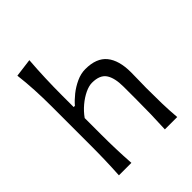

<svg xmlns="http://www.w3.org/2000/svg" viewBox="-216 -908 1036 1036"><g transform="rotate(-45 302.0 -390.5)"><path d="M86.4 0Q89.8 -58.1 91.3 -111.8Q92.8 -165.5 92.8 -230V-519.5Q92.8 -585.4 89.6 -647Q86.4 -708.5 79.1 -767.6L184.1 -781.2Q179.2 -717.8 176.8 -653.3Q174.3 -588.9 174.3 -519.5V-433.1H183.6Q202.6 -455.6 231.4 -478.8Q260.3 -502 294.7 -517.8Q329.1 -533.7 363.8 -533.7Q448.2 -533.7 487.1 -485.8Q525.9 -438 525.9 -347.2Q525.9 -313 524.9 -283.2Q523.9 -253.4 523.9 -230Q523.9 -165.5 525.1 -111.8Q526.4 -58.1 531.2 0H437Q439.9 -58.1 441.2 -111.3Q442.4 -164.6 442.4 -226.6V-319.8Q442.4 -387.7 419.4 -421.9Q396.5 -456.1 336.9 -456.1Q313 -456.1 283.2 -441.9Q253.4 -427.7 224.6 -403.6Q195.8 -379.4 174.3 -349.1V-226.6Q174.3 -164.6 176 -111.3Q177.7 -58.1 181.6 0Z"/></g></svg>

Font: Pinar DS4-Regular
Style: Regular
Weight: 400
Designer: Amin Abedi
Version: Version 2.000